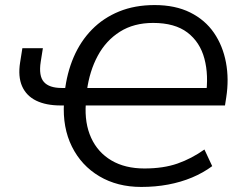

<svg xmlns="http://www.w3.org/2000/svg" viewBox="-20 -734 963 763"><path d="M541.3 8.9Q446.4 8.9 374.9 -33.5Q303.3 -75.9 265.8 -151.4Q228.3 -226.9 234.2 -325.6L250.7 -314.9H221.2Q163 -314.9 123.8 -334Q84.7 -353.1 67.8 -391.3Q51 -429.6 59.9 -485.8L68.9 -542.5H150.4L141.8 -488.3Q133.2 -432.5 154.3 -408.5Q175.3 -384.4 225.3 -384.4H256L237 -367.2Q245.5 -443.5 272.7 -506.9Q300 -570.3 345.4 -616.6Q390.9 -662.9 453.3 -688.4Q515.7 -713.9 594.5 -713.9Q676.4 -713.9 735.8 -684.4Q795.1 -654.9 830.4 -603.4Q865.6 -551.9 878 -485.6Q890.4 -419.2 879 -346.6L874.1 -314.9H306.7L321 -321.7Q315.7 -244.3 342.2 -186.3Q368.7 -128.3 422.8 -96.4Q476.9 -64.5 553.9 -64.5Q629.4 -64.5 685.4 -84.1Q741.4 -103.7 792.4 -139.9L823.3 -73.8Q787.4 -47.2 743.2 -28.6Q699 -10.1 648.3 -0.6Q597.6 8.9 541.3 8.9ZM588.5 -642.9Q511.8 -642.9 456.6 -608Q401.3 -573.1 368.6 -512.5Q335.8 -451.9 325.3 -373.6L308.9 -384.4H822.2L797.9 -352Q809.9 -435.3 792.3 -501Q774.8 -566.7 724.8 -604.8Q674.7 -642.9 588.5 -642.9Z"/></svg>

Font: Nunito Sans 12pt ExtraLight
Style: Italic
Weight: 200
Italic angle: -9°
Designer: Vernon Adams
Foundry: Vernon Adams
Version: Version 3.101;gftools[0.9.27]